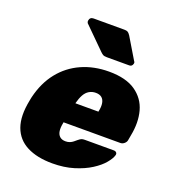

<svg xmlns="http://www.w3.org/2000/svg" viewBox="-139 -864 884 981"><g transform="rotate(20 303.5 -374.0)"><path d="M256 10Q173 10 117.5 -18.5Q62 -47 41 -105Q20 -163 38 -252Q39 -256 40 -262.5Q41 -269 42 -272Q62 -355 108 -412.5Q154 -470 221 -500Q288 -530 370 -530Q462 -530 514.5 -493.5Q567 -457 583.5 -396.5Q600 -336 585 -261L580 -233Q578 -223 568.5 -215Q559 -207 548 -207H239Q239 -207 238.5 -205Q238 -203 238 -201Q233 -177 235.5 -158.5Q238 -140 249.5 -129.5Q261 -119 281 -119Q294 -119 304 -123Q314 -127 322 -133.5Q330 -140 337 -146Q348 -155 354.5 -157.5Q361 -160 372 -160H529Q539 -160 544 -154Q549 -148 546 -139Q541 -121 520 -95.5Q499 -70 461.5 -46Q424 -22 372 -6Q320 10 256 10ZM263 -319H388V-321Q394 -348 390.5 -367Q387 -386 375 -395.5Q363 -405 343 -405Q323 -405 307 -395.5Q291 -386 280.5 -367Q270 -348 263 -321ZM333 -595Q318 -595 311 -599.5Q304 -604 297 -611L182 -725Q178 -731 179 -738Q182 -758 202 -758H369Q381 -758 387.5 -754.5Q394 -751 402 -739L471 -624Q476 -619 474 -611Q470 -595 455 -595Z"/></g></svg>

Font: Rubik Light ExtraBold
Style: Italic
Weight: 800
Italic angle: -12°
Version: Version 2.104